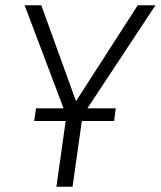

<svg xmlns="http://www.w3.org/2000/svg" viewBox="-20 -705 607 725"><path d="M310 -296H417L411 -248H289L254 0H193L228 -248H109L116 -296H220L73 -685H136L267 -323L500 -685H567Z"/></svg>

Font: Fira Sans Light
Style: Italic
Weight: 300
Italic angle: -8°
Designer: bBox Type GmbH & Carrois Corporate GbR & Edenspiekermann AG
Foundry: bBox Type GmbH & Carrois Corporate GbR & Edenspiekermann AG
Version: Version 4.301